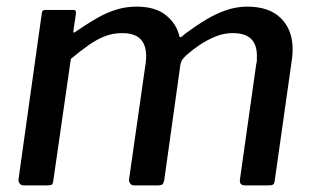

<svg xmlns="http://www.w3.org/2000/svg" viewBox="-20 -560 950 580"><path d="M52 0Q44 0 39.5 -5.5Q35 -11 36 -19L106 -518Q107 -526 109.5 -528Q112 -530 118 -530H200Q207 -530 208.5 -527Q210 -524 209 -516L202 -469Q200 -457 208 -464Q243 -488 272.5 -505Q302 -522 331.5 -531Q361 -540 392 -540Q450 -540 482 -513.5Q514 -487 522 -450Q523 -446 527.5 -448.5Q532 -451 539 -458Q573 -483 604 -501.5Q635 -520 665.5 -530Q696 -540 727 -540Q793 -540 828.5 -505Q864 -470 864 -411Q864 -404 863.5 -397Q863 -390 862 -382L810 -15Q809 -6 805.5 -3Q802 0 793 0H720Q702 0 705 -19L754 -366Q756 -372 756 -379.5Q756 -387 756 -392Q756 -425 738.5 -442.5Q721 -460 683 -460Q656 -460 630.5 -449.5Q605 -439 583.5 -424.5Q562 -410 545 -395Q537 -388 532 -381.5Q527 -375 525 -365L476 -15Q474 -6 470.5 -3Q467 0 458 0H385Q378 0 373.5 -5.5Q369 -11 370 -19L420 -369Q426 -413 409 -436.5Q392 -460 349 -460Q322 -460 298 -451Q274 -442 249 -424.5Q224 -407 194 -382L141 -14Q140 -5 136.5 -2.5Q133 0 123 0H52Z"/></svg>

Font: Libre Franklin Thin Medium
Style: Italic
Weight: 500
Italic angle: -8°
Version: Version 3.000